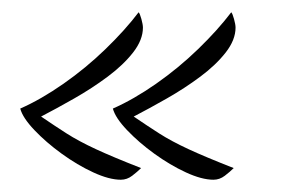

<svg xmlns="http://www.w3.org/2000/svg" viewBox="-20 -337 491 313"><path d="M328 -44Q309 -44 283 -56Q257 -68 231.5 -86.5Q206 -105 187 -125Q168 -145 164 -160Q198 -175 234.5 -200.5Q271 -226 303 -257Q335 -288 357 -317Q359 -315 361.5 -306Q364 -297 364 -292Q364 -272 348 -251.5Q332 -231 306.5 -212Q281 -193 252 -176.5Q223 -160 198 -147Q220 -132 239.5 -119.5Q259 -107 287 -94Q315 -81 361 -63Q355 -57 346.5 -50.5Q338 -44 328 -44ZM177 -44Q158 -44 132 -56Q106 -68 80.5 -86.5Q55 -105 36 -125Q17 -145 13 -160Q47 -175 83.5 -200.5Q120 -226 152 -257Q184 -288 206 -317Q208 -315 210.5 -306Q213 -297 213 -292Q213 -272 197 -251.5Q181 -231 155.5 -212Q130 -193 101 -176.5Q72 -160 47 -147Q69 -132 88.5 -119.5Q108 -107 136 -94Q164 -81 210 -63Q204 -57 195.5 -50.5Q187 -44 177 -44Z"/></svg>

Font: Dancing Script Medium
Style: Regular
Weight: 500
Designer: Pablo Impallari
Foundry: Pablo Impallari
Version: Version 2.000